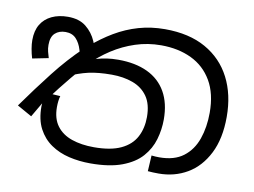

<svg xmlns="http://www.w3.org/2000/svg" viewBox="-70 -713 1088 824"><g transform="rotate(10 474.0 -300.5)"><path d="M370 11Q321 11 276.5 0.5Q232 -10 197 -34Q162 -58 141.5 -97Q121 -136 121 -193Q121 -204 122.5 -220.5Q124 -237 130 -255L193 -251Q190 -241 188.5 -228.5Q187 -216 187 -202Q187 -152 210.5 -120.5Q234 -89 276 -74.5Q318 -60 373 -60Q446 -60 490.5 -81Q535 -102 555 -140Q575 -178 575 -227Q575 -283 551.5 -316.5Q528 -350 487 -365Q446 -380 395 -380Q336 -380 294 -370.5Q252 -361 202 -338L289 -424Q302 -430 320 -435.5Q338 -441 361 -444.5Q384 -448 412 -448Q486 -448 539 -423Q592 -398 620 -349Q648 -300 648 -229Q648 -185 635.5 -142Q623 -99 592.5 -64.5Q562 -30 507.5 -9.5Q453 11 370 11ZM666 3Q653 3 641.5 2.5Q630 2 619 1L623 -68Q629 -67 640 -66.5Q651 -66 657 -66Q722 -66 761.5 -96Q801 -126 819 -177.5Q837 -229 837 -292Q837 -375 804.5 -430.5Q772 -486 714.5 -513.5Q657 -541 582 -541Q524 -541 470.5 -523.5Q417 -506 370 -475.5Q323 -445 284 -405L271 -391Q245 -361 223 -334.5Q201 -308 181.5 -283Q162 -258 142 -230L130 -221L85 -144L21 -180Q80 -263 137.5 -336.5Q195 -410 256 -468L274 -483Q320 -523 369 -552Q418 -581 472 -596.5Q526 -612 586 -612Q692 -612 764.5 -571Q837 -530 874.5 -457Q912 -384 912 -287Q912 -192 879 -127Q846 -62 790.5 -29.5Q735 3 666 3ZM167 -592Q216 -592 246 -568Q276 -544 291.5 -508Q307 -472 310 -434L252 -398Q248 -432 239.5 -461Q231 -490 214 -508Q197 -526 168 -526Q140 -526 122.5 -510Q105 -494 105 -459Q105 -443 108.5 -429.5Q112 -416 116 -403L46 -389Q40 -409 36.5 -429.5Q33 -450 33 -467Q33 -508 49.5 -535.5Q66 -563 96.5 -577.5Q127 -592 167 -592Z"/></g></svg>

Font: lsinhala85
Style: Book
Weight: 400
Designer: Jelle Bosma - Monotype Design Team
Foundry: Monotype Imaging Inc.
Version: Version 2.003